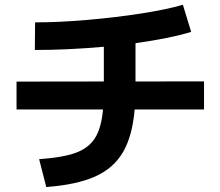

<svg xmlns="http://www.w3.org/2000/svg" viewBox="-20 -749 904 788"><path d="M402.8 -299.8H47.9V-414.1L406.2 -414.6V-557.1Q258.8 -543.9 123 -543.9L124 -657.2Q220.2 -657.2 337.4 -667.2Q454.6 -677.2 560.5 -693.8Q666.5 -710.4 730.5 -729.5L764.6 -618.2Q682.1 -592.3 536.1 -571.8V-414.6L817.4 -415V-299.8H532.7Q523.4 -190.4 484.6 -124.3Q445.8 -58.1 370.1 -24.4Q294.4 9.3 169.9 18.6L140.6 -95.7Q237.3 -102.5 290.5 -121.8Q343.8 -141.1 369.9 -182.4Q396 -223.6 402.8 -299.8Z"/></svg>

Font: Pretendard GOV
Style: Bold
Weight: 700
Designer: Base glyphs from Inter by Rasmus Andersson; Hangeul glyphs from Noto Sans CJK(Source Han Sans) by Jang Soo-young and Kan
Foundry: Kil Hyung-jin
Version: Version 1.309